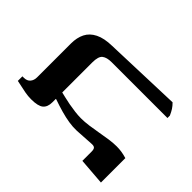

<svg xmlns="http://www.w3.org/2000/svg" viewBox="-170 -796 951 951"><g transform="rotate(-45 305.5 -320.0)"><path d="M479 7V-384Q479 -417 466 -434Q453 -451 410 -451H131Q98 -451 82.5 -469.5Q67 -488 67 -536Q67 -558 71 -579.5Q75 -601 85 -647H117V-637Q117 -615 130.5 -603.5Q144 -592 165 -592H402Q443 -592 473 -577Q503 -562 520 -528Q537 -494 538 -439L552 -30Q539 -17 526.5 -9Q514 -1 496 7ZM20 0 31 -141H96Q112 -141 118 -147Q124 -153 123 -168L117 -266Q116 -293 120.5 -321.5Q125 -350 134 -382Q143 -414 155 -448V-481H200V-451Q198 -441 193.5 -423.5Q189 -406 185 -384Q181 -362 178 -339Q175 -316 175 -295Q175 -270 179 -240.5Q183 -211 188.5 -181Q194 -151 198 -123Q202 -95 202 -71Q202 -54 199.5 -37Q197 -20 191 0Z"/></g></svg>

Font: Noto Serif Hebrew SemiBold
Style: Regular
Weight: 600
Version: Version 2.003